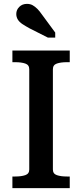

<svg xmlns="http://www.w3.org/2000/svg" viewBox="-20 -971 424 991"><path d="M131 -96V-614Q131 -636 110.5 -643Q90 -650 59 -650H44V-710H340V-650H325Q294 -650 273.5 -643Q253 -636 253 -614V-96Q253 -74 273.5 -67Q294 -60 325 -60H340V0H44V-60H59Q90 -60 110.5 -67Q131 -74 131 -96ZM195 -898Q184 -914 172.5 -925.5Q161 -937 148.5 -944Q136 -951 119 -951Q95 -951 79.5 -935.5Q64 -920 64 -899Q64 -883 72 -870Q80 -857 96 -846.5Q112 -836 132 -825L227 -777H265V-803Z"/></svg>

Font: Roboto Serif SemiCondensed Medium
Style: Regular
Weight: 500
Width: 4
Designer: Greg Gazdowicz
Foundry: Commercial Type
Version: Version 1.007